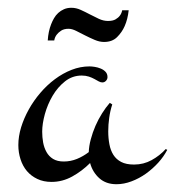

<svg xmlns="http://www.w3.org/2000/svg" viewBox="-20 -453 448 491"><path d="M254.9 -255.9Q254.9 -250.5 251 -246.3Q247.1 -242.2 241.7 -242.2Q237.3 -242.2 232.4 -244.9Q227.5 -247.6 221.4 -251Q215.3 -254.4 207.3 -257.1Q199.2 -259.8 189 -259.8Q165 -259.8 146.2 -244.9Q127.4 -230 114.5 -208Q101.6 -186 94.7 -161.1Q87.9 -136.2 87.9 -116.2Q87.9 -102.1 90.3 -88.6Q92.8 -75.2 98.9 -64.2Q105 -53.2 115.7 -46.6Q126.5 -40 143.1 -40Q160.6 -40 176.8 -46.6Q192.9 -53.2 207 -64Q207.5 -79.6 212.2 -96.9Q216.8 -114.3 224.1 -131.1Q231.4 -147.9 241 -163.1Q250.5 -178.2 260.7 -189.9L267.1 -186Q261.7 -169.4 259.3 -151.9Q256.8 -134.3 256.8 -117.2Q256.8 -99.6 259.8 -84Q262.7 -68.4 270 -56.9Q277.3 -45.4 290 -38.8Q302.7 -32.2 322.8 -32.2Q347.2 -32.2 367.7 -43.5Q388.2 -54.7 403.8 -71.8L407.7 -69.8Q398.9 -52.7 384.8 -37.1Q370.6 -21.5 353.3 -9Q335.9 3.4 316.4 10.7Q296.9 18.1 277.8 18.1Q251 18.1 233.9 2.7Q216.8 -12.7 210.4 -36.1Q189.9 -15.6 164.8 -1.7Q139.6 12.2 111.8 12.2Q91.3 12.2 75.4 4.6Q59.6 -2.9 48.8 -15.6Q38.1 -28.3 32.5 -45.7Q26.9 -63 26.9 -82Q26.9 -104 33.9 -127.2Q41 -150.4 53.5 -172.9Q65.9 -195.3 83 -215.3Q100.1 -235.4 120.4 -250.5Q140.6 -265.6 163.1 -274.4Q185.5 -283.2 209 -283.2Q214.4 -283.2 222.2 -282Q230 -280.8 237.3 -277.8Q244.6 -274.9 249.8 -269.5Q254.9 -264.2 254.9 -255.9ZM102.1 -349.6Q103.5 -372.6 110.8 -391.1Q113.8 -398.9 118.2 -406.5Q122.6 -414.1 128.9 -419.9Q135.3 -425.8 143.6 -429.4Q151.9 -433.1 162.6 -433.1Q174.8 -433.1 186.5 -427.7Q198.2 -422.4 209.7 -416.3Q221.2 -410.2 232.9 -404.8Q244.6 -399.4 256.3 -399.4Q268.6 -399.4 275.6 -403.6Q282.7 -407.7 286.6 -413.1Q291 -418.9 292.5 -426.8H309.1Q306.6 -403.8 298.8 -386.2Q292 -370.6 279.5 -358.2Q267.1 -345.7 246.1 -345.7Q234.4 -345.7 221.9 -351.1Q209.5 -356.4 197.5 -362.5Q185.5 -368.7 174.8 -374Q164.1 -379.4 155.3 -379.4Q143.6 -379.4 136.2 -374.5Q128.9 -369.6 125 -364.3Q120.1 -357.9 118.7 -349.6Z"/></svg>

Font: Montez
Style: Regular
Weight: 400
Designer: Astigmatic (AOETI)
Foundry: Astigmatic (AOETI)
Version: Version 1.001